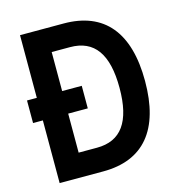

<svg xmlns="http://www.w3.org/2000/svg" viewBox="-116 -901 932 1003"><g transform="rotate(-15 350.0 -400.0)"><path d="M30 -339H83V0H319C538 0 652 -137 652 -400C652 -663 538 -800 319 -800H83V-461H30ZM220 -128V-339H326V-461H220V-672H319C450 -672 514 -583 514 -400C514 -217 450 -128 319 -128Z"/></g></svg>

Font: Martian Mono Std Md
Style: Regular
Weight: 500
Monospace: yes
Designer: Roman Shamin
Foundry: Evil Martians
Version: Version 1.000